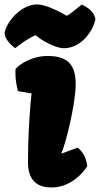

<svg xmlns="http://www.w3.org/2000/svg" viewBox="-49 -829 447 859"><path d="M76.2 -102.5C76.2 -13.7 126.5 9.8 181.2 9.8C285.2 9.8 341.3 -85.4 341.3 -85.4C337.4 -120.1 325.2 -146 298.8 -168.5L226.6 -142.1L225.6 -143.1C247.6 -192.9 289.6 -369.1 289.6 -452.1C289.6 -536.6 256.8 -578.6 163.6 -578.6C96.7 -578.6 39.6 -543.9 20.5 -520C20.5 -515.1 20 -510.7 20 -506.3C20 -478 22.9 -454.1 31.2 -421.4L92.3 -411.1C80.6 -304.2 76.2 -190.4 76.2 -102.5ZM19 -613.3C45.9 -634.3 73.7 -655.8 109.9 -671.4C138.2 -647.9 197.8 -613.3 237.3 -613.3C312 -613.3 365.7 -687 377.9 -741.2C374.5 -775.9 342.8 -795.9 316.9 -808.6C280.8 -780.3 262.2 -763.7 250 -758.3C216.8 -776.4 158.7 -809.1 115.7 -809.1C47.4 -809.1 -20.5 -733.4 -28.8 -680.2C-25.9 -651.9 -2.4 -630.4 19 -613.3Z"/></svg>

Font: Kavoon
Style: Regular
Weight: 400
Designer: Viktoriya Grabowska
Foundry: Viktoriya Grabowska
Version: Version 1.002